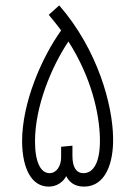

<svg xmlns="http://www.w3.org/2000/svg" viewBox="-20 -693 503 713"><path d="M161 0C192 0 215 -18 226 -39C236 -18 256 0 292 0C372 0 402 -88 400 -182C398 -303 344 -507 200 -673L161 -638C177 -619 193 -599 207 -580C134 -478 62 -311 62 -168C63 -65 98 0 161 0ZM249 -114V-152L207 -148V-109C207 -75 189 -50 164 -50C133 -50 110 -87 110 -168C110 -297 170 -443 234 -539C320 -405 349 -270 351 -180C353 -94 329 -50 290 -50C262 -50 249 -74 249 -114Z"/></svg>

Font: Noto Sans Arabic UI XCn Lt
Style: Regular
Weight: 300
Width: 2
Designer: Monotype Design Team, Nadine Chahine and Nizar Qandah
Foundry: Monotype Imaging Inc.
Version: Version 2.010